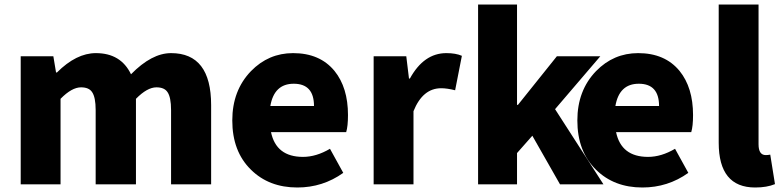

<svg xmlns="http://www.w3.org/2000/svg" viewBox="-20 -819 3473 853"><path d="M72 -569H217L229 -497H233Q319 -583 406 -583Q517 -583 562 -489Q654 -583 740 -583Q918 -583 918 -352V0H740V-330Q740 -387 724 -410Q710 -431 675 -431Q634 -431 584 -380V0H405V-330Q405 -387 389 -410Q375 -431 340 -431Q299 -431 249 -380V0H72Z M1095 -65Q1012 -146 1012 -284Q1012 -417 1095 -503Q1173 -583 1282 -583Q1401 -583 1466 -504Q1526 -430 1526 -308Q1526 -258 1518 -232H1184Q1207 -122 1326 -122Q1385 -122 1446 -158L1505 -51Q1414 14 1301 14Q1175 14 1095 -65ZM1375 -348Q1375 -447 1285 -447Q1198 -447 1181 -348Z M1640 -569H1785L1797 -470H1801Q1863 -583 1963 -583Q2005 -583 2032 -571L2002 -418Q1966 -427 1940 -427Q1858 -427 1817 -325V0H1640Z M2104 -799H2277V-353H2281L2454 -569H2647L2446 -334L2661 0H2468L2345 -216L2277 -139V0H2104Z M2628 -65Q2545 -146 2545 -284Q2545 -417 2628 -503Q2706 -583 2815 -583Q2934 -583 2999 -504Q3059 -430 3059 -308Q3059 -258 3051 -232H2717Q2740 -122 2859 -122Q2918 -122 2979 -158L3038 -51Q2947 14 2834 14Q2708 14 2628 -65ZM2908 -348Q2908 -447 2818 -447Q2731 -447 2714 -348Z M3173 -185V-799H3350V-178Q3350 -130 3382 -130Q3392 -130 3402 -132L3423 -1Q3387 14 3335 14Q3173 14 3173 -185Z"/></svg>

Font: KaiGen Gothic SC Heavy
Style: Bold
Weight: 900
Designer: Ryoko NISHIZUKA Ë•øÂ°öÊ∂ºÂ≠ê (kana & ideographs); Paul D. Hunt (Latin, Greek & Cyrillic); Wenlong ZHANG Âº†ÊñáÈæô (bopom
Version: Version 1.001 October 10, 2014